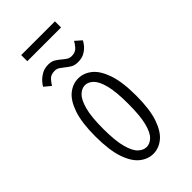

<svg xmlns="http://www.w3.org/2000/svg" viewBox="-246 -860 942 942"><g transform="rotate(-45 225.0 -389.0)"><path d="M224 11Q186.5 11 154.2 -14.8Q122 -40.5 102.2 -98Q82.5 -155.5 82.5 -251Q82.5 -346 102.2 -403.5Q122 -461 154.2 -486.5Q186.5 -512 224 -512Q261.5 -512 293.8 -486.5Q326 -461 346 -403.5Q366 -346 366 -251Q366 -155.5 346 -98Q326 -40.5 293.8 -14.8Q261.5 11 224 11ZM224 -36Q246.5 -36 266.2 -54.8Q286 -73.5 298 -120Q310 -166.5 310 -251Q310 -333.5 298 -380Q286 -426.5 266.2 -445.8Q246.5 -465 224 -465Q201.5 -465 181.5 -445.8Q161.5 -426.5 148.8 -380Q136 -333.5 136 -251Q136 -167 148.8 -120.2Q161.5 -73.5 181.5 -54.8Q201.5 -36 224 -36ZM280 -568.5Q257 -568.5 242.2 -577.8Q227.5 -587 215.5 -597Q204.5 -606 193.8 -613Q183 -620 168 -620Q141.5 -620 127.2 -603.5Q113 -587 107.5 -576.5L73.5 -604.5Q76.5 -611.5 88.8 -625.8Q101 -640 121 -652Q141 -664 168 -664Q190.5 -664 205.2 -655Q220 -646 232 -635.5Q243 -626 254 -618.8Q265 -611.5 280 -611.5Q306 -611.5 320.5 -628.5Q335 -645.5 340 -656.5L372.5 -628Q370 -621 359 -606.8Q348 -592.5 328.8 -580.5Q309.5 -568.5 280 -568.5ZM107.5 -748V-790.5H341.5V-748Z"/></g></svg>

Font: Trispace Condensed ExtraLight
Style: Regular
Weight: 200
Width: 3
Designer: Tyler Finck
Foundry: Etcetera Type Company
Version: Version 1.210; ttfautohint (v1.8.3)